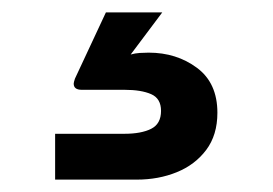

<svg xmlns="http://www.w3.org/2000/svg" viewBox="-20 -27 440 310"><path d="M69 263V189H181Q208 189 224 181Q240 173 240 152Q240 132 224 125Q208 118 181 118H112Q99 118 99 108Q99 106 101 100L151 -7H242L191 61Q198 59 205.5 58.5Q213 58 220 58Q265 58 298 82.5Q331 107 331 155Q331 191 313 215Q295 239 265.5 251Q236 263 201 263Z"/></svg>

Font: Host Grotesk Light
Style: Bold
Weight: 700
Version: Version 1.003